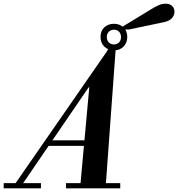

<svg xmlns="http://www.w3.org/2000/svg" viewBox="-98 -1021 966 1041"><path d="M-19 -20 498 -766 385 -551 22 -20ZM-78 0V-28H124V0ZM260 0V-28H554V0ZM156 -230V-260H425V-230ZM337 -10 386 -547H382L494 -766H530L475 -10ZM520 -748Q488 -748 467.5 -768.5Q447 -789 447 -821Q447 -853 467.5 -872.5Q488 -892 520 -892Q551 -892 571.5 -872.5Q592 -853 592 -821Q592 -789 572 -768.5Q552 -748 520 -748ZM520 -780Q537 -780 547.5 -791Q558 -802 558 -820Q558 -838 547.5 -849Q537 -860 520 -860Q503 -860 492 -849Q481 -838 481 -820Q481 -802 492 -791Q503 -780 520 -780ZM541 -861 715 -967Q745 -986 763.5 -993.5Q782 -1001 800 -1001Q823 -1001 835.5 -988.5Q848 -976 848 -957Q848 -938 833.5 -922Q819 -906 787 -900L601 -861Z"/></svg>

Font: Libre Bodoni Medium
Style: Italic
Weight: 500
Italic angle: -13°
Designer: Pablo Impallari, Rodrigo Fuenzalida
Foundry: Impallari Type
Version: Version 2.005;gftools[0.9.23]